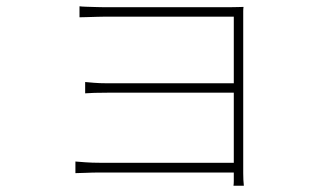

<svg xmlns="http://www.w3.org/2000/svg" viewBox="-20 -553 1040 611"><path d="M233 -533Q239 -532 255.5 -531.5Q272 -531 289 -530.5Q306 -530 314 -530Q323 -530 358 -530Q393 -530 442.5 -530Q492 -530 544 -530Q596 -530 640 -530Q684 -530 708 -530Q725 -530 736 -530.5Q747 -531 755 -531Q754 -525 754 -517.5Q754 -510 754 -497Q754 -489 754 -456.5Q754 -424 754 -375.5Q754 -327 754 -272Q754 -217 754 -163.5Q754 -110 754 -67.5Q754 -25 754 -2Q754 10 754.5 19.5Q755 29 756 38H723Q724 32 724 23.5Q724 15 724 -1Q724 -28 724 -73Q724 -118 724 -172Q724 -226 724 -281Q724 -336 724 -383Q724 -430 724 -461.5Q724 -493 724 -500Q717 -500 686.5 -500Q656 -500 612 -500Q568 -500 519.5 -500Q471 -500 427 -500Q383 -500 352 -500Q321 -500 314 -500Q306 -500 289 -499.5Q272 -499 255.5 -498.5Q239 -498 233 -498ZM251 -292Q261 -291 279.5 -289.5Q298 -288 320 -288Q333 -288 367 -288Q401 -288 446.5 -288Q492 -288 540.5 -288Q589 -288 632.5 -288Q676 -288 706 -288Q736 -288 744 -288V-258Q736 -258 706 -258Q676 -258 632.5 -258Q589 -258 540.5 -258Q492 -258 446.5 -258Q401 -258 367.5 -258Q334 -258 321 -258Q298 -258 280.5 -257.5Q263 -257 251 -256ZM220 -39Q232 -38 252.5 -36.5Q273 -35 298 -35Q311 -35 345.5 -35Q380 -35 426.5 -35Q473 -35 523.5 -35Q574 -35 620 -35Q666 -35 699.5 -35Q733 -35 744 -35V-4Q733 -4 700 -4Q667 -4 621 -4Q575 -4 524.5 -4Q474 -4 427.5 -4Q381 -4 346.5 -4Q312 -4 299 -4Q274 -4 253 -3Q232 -2 220 -2Z"/></svg>

Font: Noto Sans KR Thin
Style: Regular
Weight: 100
Designer: Ryoko NISHIZUKA 西塚涼子 (kana, bopomofo & ideographs); Paul D. Hunt (Latin, Greek & Cyrillic); Sandoll Communications 산돌커뮤니
Foundry: Adobe
Version: Version 2.004-H2;hotconv 1.0.118;makeotfexe 2.5.65603